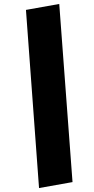

<svg xmlns="http://www.w3.org/2000/svg" viewBox="-20 -833 474 969"><path d="M279 -813 346 86 177 116 111 -783Z"/></svg>

Font: Fira Sans Extra Condensed Black
Style: Italic
Weight: 900
Width: 3
Italic angle: -8°
Designer: Carrois Corporate & Edenspiekermann AG
Foundry: Carrois Corporate GbR & Edenspiekermann AG
Version: Version 4.203